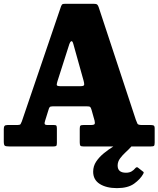

<svg xmlns="http://www.w3.org/2000/svg" viewBox="-20 -775 838 1016"><path d="M0 -26.5V-92Q0 -103.5 4 -108.5Q8 -113.5 20.5 -113.5H73Q86 -113.5 89 -118.5Q92 -123.5 95.5 -132.5L303 -741.5Q307 -751.5 311 -753.2Q315 -755 329 -755H474.5Q489 -755 493.8 -751.2Q498.5 -747.5 502 -737.5L698.5 -142Q704 -128 707.2 -120.8Q710.5 -113.5 730.5 -113.5H775Q787.5 -113.5 793 -111Q798.5 -108.5 798.5 -95V-21Q798.5 -7 795 -3.5Q791.5 0 777.5 0H422Q408.5 0 405.2 -4.2Q402 -8.5 402 -22V-93.5Q402 -107 405.8 -110.2Q409.5 -113.5 422.5 -113.5H460.5Q477.5 -113.5 480.5 -118.5Q483.5 -123.5 480.5 -136.5L464.5 -193.5Q461 -205.5 457.2 -209Q453.5 -212.5 436.5 -212.5H269.5Q254.5 -212.5 248 -211Q241.5 -209.5 238 -198L218.5 -135.5Q214.5 -123.5 216.8 -118.5Q219 -113.5 231.5 -113.5H265Q276 -113.5 278.5 -109.8Q281 -106 281 -94.5V-18Q281 -5.5 277.2 -2.8Q273.5 0 262 0H31Q12 0 6 -3.5Q0 -7 0 -26.5ZM347 -542 284.5 -346.5Q281 -335.5 280.2 -327.2Q279.5 -319 298 -319H407Q425 -319 425.5 -327Q426 -335 422.5 -347.5L368 -542.5Q363.5 -559.5 357.2 -556.8Q351 -554 347 -542ZM599 220.5Q543 220.5 508 198.5Q473 176.5 473 133.5Q473 104 489 80Q505 56 529.5 36Q554 16 580 -0.2Q606 -16.5 626 -30Q634.5 -35.5 646 -31.2Q657.5 -27 661 -24Q672.5 -14.5 676.2 -9.8Q680 -5 674 1.5Q662.5 14.5 645.5 30Q628.5 45.5 615.5 63Q602.5 80.5 602.5 101Q602.5 139 646.5 139Q664.5 139 676.2 132Q688 125 695.5 115.5Q703.5 106.5 710 112L735.5 132Q740.5 135 740.5 137.5Q740.5 140 737.5 146Q722.5 173 689.8 196.8Q657 220.5 599 220.5Z"/></svg>

Font: Besley* Narrow Heavy
Style: Regular
Weight: 800
Width: 4
Designer: Owen Earl
Foundry: indestructible type*
Version: Version 3.000; ttfautohint (v1.8.3)